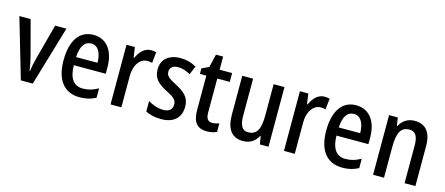

<svg xmlns="http://www.w3.org/2000/svg" viewBox="-46 -1164 3893 1679"><g transform="rotate(15 1900.0 -324.5)"><path d="M161 0H269L429 -540H327L241 -219C229 -173 220 -129 217 -100H213C208 -141 199 -187 187 -231L105 -540H3Z M674 -549C548 -549 476 -448 476 -266C476 -99 547 10 694 10C750 10 796 -1 840 -25V-110C793 -83 751 -71 701 -71C619 -71 576 -130 574 -248H863V-308C863 -450 796 -549 674 -549ZM674 -471C738 -471 768 -407 769 -322H575C580 -423 616 -471 674 -471Z M1193 -550C1136 -550 1094 -505 1068 -447H1062L1049 -540H973V0H1071V-281C1070 -382 1120 -451 1188 -451C1201 -451 1218 -449 1230 -444L1241 -544C1225 -548 1208 -550 1193 -550Z M1609 -150C1609 -235 1558 -274 1483 -314C1408 -353 1387 -370 1387 -408C1387 -445 1414 -468 1461 -468C1502 -468 1537 -454 1572 -434L1605 -512C1560 -537 1514 -550 1461 -550C1358 -550 1291 -495 1291 -405C1291 -320 1337 -281 1416 -240C1494 -202 1511 -179 1511 -143C1511 -100 1484 -73 1430 -73C1380 -73 1327 -93 1291 -116V-21C1328 -2 1373 10 1431 10C1542 10 1609 -45 1609 -150Z M1872 -74C1833 -74 1816 -100 1816 -152V-460H1929V-540H1816V-659H1751L1723 -540L1659 -510V-460H1717V-147C1717 -36 1763 10 1844 10C1879 10 1912 3 1935 -9V-87C1915 -79 1893 -74 1872 -74Z M2403 -540H2305V-259C2305 -138 2279 -76 2196 -76C2143 -76 2119 -118 2119 -207V-540H2021V-188C2021 -61 2069 10 2174 10C2231 10 2280 -17 2307 -71H2313L2325 0H2403Z M2763 -550C2706 -550 2664 -505 2638 -447H2632L2619 -540H2543V0H2641V-281C2640 -382 2690 -451 2758 -451C2771 -451 2788 -449 2800 -444L2811 -544C2795 -548 2778 -550 2763 -550Z M3052 -549C2926 -549 2854 -448 2854 -266C2854 -99 2925 10 3072 10C3128 10 3174 -1 3218 -25V-110C3171 -83 3129 -71 3079 -71C2997 -71 2954 -130 2952 -248H3241V-308C3241 -450 3174 -549 3052 -549ZM3052 -471C3116 -471 3146 -407 3147 -322H2953C2958 -423 2994 -471 3052 -471Z M3580 -550C3524 -550 3473 -522 3446 -468H3440L3429 -540H3350V0H3449V-274C3449 -405 3477 -464 3556 -464C3612 -464 3635 -422 3635 -340V0H3733V-360C3733 -489 3679 -550 3580 -550Z"/></g></svg>

Font: Noto Sans Gurmukhi UI Condensed Medium
Style: Regular
Weight: 500
Width: 3
Designer: Jelle Bosma - Monotype Design Team
Foundry: Monotype Imaging Inc.
Version: Version 2.004